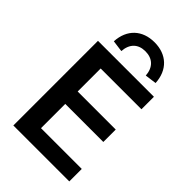

<svg xmlns="http://www.w3.org/2000/svg" viewBox="-278 -1053 1153 1153"><g transform="rotate(45 299.0 -476.5)"><path d="M547.9 0V-106H201.7V-312H524.9V-417.5H201.7V-612.8H547.9V-718.8H72.8V0ZM215.3 -774.4C220.2 -840.3 257.3 -876 318.8 -876C379.9 -876 418.5 -840.3 423.3 -774.4L496.6 -784.2C490.7 -890.1 422.4 -953.1 319.3 -953.1C216.3 -953.1 147.9 -890.1 142.1 -784.2Z"/></g></svg>

Font: Winston SemiBold
Style: Regular
Weight: 600
Designer: Vernon Adams, Kim Jin-seong, David Berlow, Cristiano Sobral
Foundry: The Winston Project Authors
Version: Version 3.004